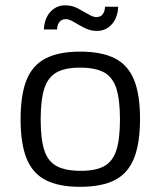

<svg xmlns="http://www.w3.org/2000/svg" viewBox="-20 -702 613 733"><path d="M285.6 11.2Q204.1 11.2 154.1 -14.6Q104 -40.5 81.3 -97.4Q58.6 -154.3 58.6 -247.1Q58.6 -339.8 81.3 -396.5Q104 -453.1 154.1 -479Q204.1 -504.9 285.6 -504.9Q368.2 -504.9 418.5 -479.2Q468.8 -453.6 491.7 -397.2Q514.6 -340.8 514.6 -248.5Q514.6 -155.3 491.7 -97.9Q468.8 -40.5 418.5 -14.6Q368.2 11.2 285.6 11.2ZM288.6 -49.8Q345.7 -49.8 378.2 -67.9Q410.6 -85.9 424.3 -128.7Q438 -171.4 438 -246.1Q438 -321.3 424.1 -364.5Q410.2 -407.7 377 -425.8Q343.8 -443.8 285.6 -443.8Q228.5 -443.8 195.8 -425.5Q163.1 -407.2 149.2 -364Q135.3 -320.8 135.3 -245.1Q135.3 -170.9 149.2 -128.2Q163.1 -85.4 196.8 -67.6Q230.5 -49.8 288.6 -49.8ZM298.3 -658.2Q316.9 -647.5 327.6 -642.1Q338.4 -636.7 347.7 -636.7Q364.3 -636.7 372.3 -647.7Q380.4 -658.7 380.9 -676.3H431.2Q429.2 -633.8 406.5 -608.9Q383.8 -584 350.6 -584Q333.5 -584 318.6 -588.9Q303.7 -593.8 280.3 -607.4Q261.7 -618.7 251.2 -623.8Q240.7 -628.9 231 -628.9Q215.3 -628.9 206.8 -617.9Q198.2 -606.9 197.8 -589.4H147.5Q149.4 -631.8 172.4 -656.7Q195.3 -681.6 228 -681.6Q245.6 -681.6 260.3 -677Q274.9 -672.4 298.3 -658.2Z"/></svg>

Font: Metrophobic
Style: Regular
Weight: 400
Designer: Vernon Adams
Foundry: Vernon Adams
Version: Version 3.200; ttfautohint (v1.8.4.7-5d5b);gftools[0.9.23]